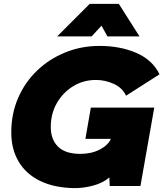

<svg xmlns="http://www.w3.org/2000/svg" viewBox="-20 -956 840 987"><path d="M447 -403H773L702 0H544L542 -44Q509 -15 457.5 -1.5Q406 12 359 11Q258 9 186 -26Q114 -61 76 -125Q38 -189 38 -275Q38 -371 73 -452Q108 -533 170.5 -593Q233 -653 315.5 -686.5Q398 -720 492 -720Q598 -720 681 -684Q764 -648 800 -574L628 -464Q609 -505 564.5 -525Q520 -545 473 -545Q409 -545 356.5 -513Q304 -481 272.5 -426.5Q241 -372 241 -303Q241 -239 278.5 -202Q316 -165 393 -165Q450 -165 492.5 -187Q535 -209 550 -242H419ZM697 -769H532L502 -824L451 -769H274L441 -936H591Z"/></svg>

Font: Livvic Black
Style: Italic
Weight: 900
Italic angle: -10°
Designer: Jacques Le Bailly, Baron von Fonthausen
Version: Version 1.001; ttfautohint (v1.8.2)